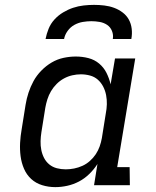

<svg xmlns="http://www.w3.org/2000/svg" viewBox="-20 -760 640 788"><path d="M207 8Q179 8 153 0Q127 -8 108 -25.5Q89 -43 78.5 -67.5Q68 -92 64.5 -119Q61 -146 62.5 -174Q64 -202 69 -230L85 -330Q89 -355 97 -379.5Q105 -404 117.5 -427Q130 -450 149.5 -470Q169 -490 192 -503.5Q215 -517 240.5 -522.5Q266 -528 291 -528Q318 -528 343 -521.5Q368 -515 387 -499Q406 -483 417 -461Q428 -439 434 -414L452 -520H535L461 -74H512L513 0H366L380 -87Q366 -65 346.5 -46Q327 -27 304 -15Q281 -3 256 2.5Q231 8 207 8ZM250 -65Q267 -65 284.5 -68.5Q302 -72 318.5 -79.5Q335 -87 349 -99.5Q363 -112 373 -127Q383 -142 389 -159Q395 -176 398 -193L414 -293Q418 -313 418.5 -332Q419 -351 415.5 -369.5Q412 -388 403.5 -404.5Q395 -421 381.5 -433Q368 -445 349.5 -450Q331 -455 312 -455Q295 -455 277 -451Q259 -447 242.5 -438Q226 -429 212.5 -415.5Q199 -402 189.5 -386Q180 -370 174.5 -352.5Q169 -335 166 -318L150 -218Q147 -199 146.5 -180.5Q146 -162 149.5 -144.5Q153 -127 161 -111.5Q169 -96 182.5 -85Q196 -74 213.5 -69.5Q231 -65 250 -65ZM167 -600Q171 -621 179.5 -642Q188 -663 203.5 -680Q219 -697 239 -709Q259 -721 280 -728Q301 -735 323 -737.5Q345 -740 366 -740Q387 -740 408 -737.5Q429 -735 448 -728Q467 -721 483 -709Q499 -697 508.5 -680Q518 -663 520.5 -642Q523 -621 519 -600H443Q446 -617 439.5 -633Q433 -649 419.5 -658Q406 -667 389 -670Q372 -673 355 -673Q338 -673 320 -670Q302 -667 285.5 -658Q269 -649 257.5 -633Q246 -617 243 -600Z"/></svg>

Font: Iosevka Plex Etoile
Style: Italic
Weight: 400
Italic angle: -9°
Designer: Belleve Invis
Foundry: Belleve Invis
Version: Version 25.1.1; ttfautohint (v1.8.4)